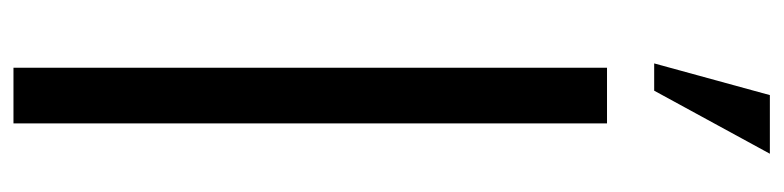

<svg xmlns="http://www.w3.org/2000/svg" viewBox="-448 -686 1135 278"><g transform="rotate(90 119.0 -547.5)"><path d="M78.6 0V-859.4H159.2V0ZM72.3 -927.7 118.2 -1095.2H203.1L111.8 -927.7Z"/></g></svg>

Font: Antonio ExtraLight
Style: Regular
Weight: 250
Designer: Vernon Adams
Foundry: Vernon Adams
Version: Version 1.002